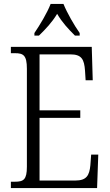

<svg xmlns="http://www.w3.org/2000/svg" viewBox="-20 -951 555 971"><path d="M154 -784V-771H177C213 -806 243 -838 269 -881C294 -838 324 -806 359 -771H383V-784C356 -822 319 -886 301 -931H236C219 -886 180 -822 154 -784ZM35 0H471L477 -169H441L437 -115C432 -64 418 -38 361 -38H180V-355H386V-393H180V-676H336C393 -676 406 -651 410 -593L413 -545H449L444 -714H35V-682H55C98 -682 116 -672 116 -603V-108C116 -42 99 -32 55 -32H35Z"/></svg>

Font: Noto Serif Myanmar Condensed Light
Style: Regular
Weight: 300
Width: 3
Designer: Ben Mitchell and the Monotype Design Team
Foundry: Monotype Imaging Inc.
Version: Version 2.106